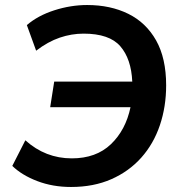

<svg xmlns="http://www.w3.org/2000/svg" viewBox="-20 -735 719 765"><path d="M263 10Q190 10 128.5 -13.5Q67 -37 29 -74L81 -176Q161 -104 266 -104Q363 -104 422 -160.5Q481 -217 500 -308H180L196 -410H507Q503 -500 459.5 -550.5Q416 -601 313 -601Q265 -601 218 -585Q171 -569 124 -533L87 -635Q131 -673 196.5 -694Q262 -715 327 -715Q420 -715 491 -680Q562 -645 602 -574Q642 -503 642 -395Q642 -310 617 -236Q592 -162 543 -107Q494 -52 423.5 -21Q353 10 263 10Z"/></svg>

Font: Nunito Sans
Style: Bold Italic
Weight: 700
Italic angle: -9°
Designer: Vernon Adams
Foundry: Vernon Adams
Version: Version 3.006; ttfautohint (v1.8.3)